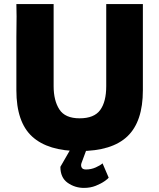

<svg xmlns="http://www.w3.org/2000/svg" viewBox="-20 -728 778 938"><path d="M369 10Q215 10 137.5 -60.5Q60 -131 60 -287V-547L61 -648L60 -708H242V-307Q242 -237 270 -193.5Q298 -150 369 -150Q440 -150 469.5 -190.5Q499 -231 499 -307V-708H678V-287Q678 -134 602.5 -62Q527 10 369 10ZM390 190Q346 190 310.5 165Q275 140 275 87L321 7H401L378 69Q374 81 379 90.5Q384 100 400 100Q425 100 447.5 90Q470 80 481 70L511 140Q508 145 491 157Q474 169 448 179.5Q422 190 390 190Z"/></svg>

Font: Rowdies
Style: Regular
Weight: 400
Designer: Jaikishan Patel
Version: Version 1.000; ttfautohint (v1.8.3)